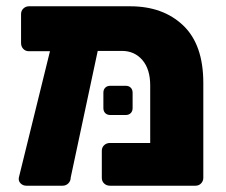

<svg xmlns="http://www.w3.org/2000/svg" viewBox="-20 -591 720 611"><path d="M38 0ZM627 -327V-25Q627 -15 620 -7.5Q613 0 602 0H330Q319 0 311.5 -7Q304 -14 304 -25V-111Q304 -122 311.5 -129Q319 -136 330 -136H458V-319Q458 -371 433 -400Q408 -429 368 -429H291L205 -26Q205 -15 197.5 -7.5Q190 0 179 0H64Q53 0 45.5 -7.5Q38 -15 40 -26L139 -428H72Q61 -428 54 -435.5Q47 -443 47 -454V-546Q47 -557 54.5 -564Q62 -571 72 -571H394Q499 -571 563 -510Q627 -449 627 -327ZM309 -247V-296Q309 -306 315 -312Q321 -318 331 -318H380Q390 -318 396 -312Q402 -306 402 -296V-247Q402 -237 396 -231Q390 -225 380 -225H331Q321 -225 315 -231Q309 -237 309 -247Z"/></svg>

Font: Hezaedrus
Style: Bold
Weight: 700
Designer: Hubert & Fischer
Foundry: Hubert & Fischer
Version: Version 1.10;September 3, 2019;FontCreator 11.5.0.2425 64-bi